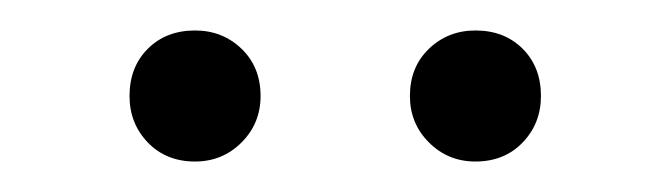

<svg xmlns="http://www.w3.org/2000/svg" viewBox="-20 -789 440 126"><path d="M335 -726Q335 -708 323 -695.5Q311 -683 292 -683Q274 -683 261.5 -695.5Q249 -708 249 -726Q249 -745 261.5 -757Q274 -769 292 -769Q311 -769 323 -757Q335 -745 335 -726ZM151 -726Q151 -708 138.5 -695.5Q126 -683 108 -683Q89 -683 77 -695.5Q65 -708 65 -726Q65 -745 77 -757Q89 -769 108 -769Q126 -769 138.5 -757Q151 -745 151 -726Z"/></svg>

Font: Hind Guntur Light
Style: Regular
Weight: 300
Designer: Manushi Parikh, Hitesh Malaviya
Foundry: Indian Type Foundry
Version: Version 1.002;PS 1.0;hotconv 1.0.86;makeotf.lib2.5.63406; tt